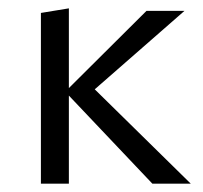

<svg xmlns="http://www.w3.org/2000/svg" viewBox="-20 -440 486 460"><path d="M145 -211V0H78V-409L145 -420V-229L331 -414H422L207 -226L437 0H345Z"/></svg>

Font: QiushuiShotai Bright
Style: Regular
Weight: 400
Designer: Christian Thalmann (Catharsis Fonts)
Version: Version 1.250;